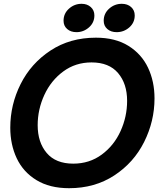

<svg xmlns="http://www.w3.org/2000/svg" viewBox="-20 -975 866 1009"><path d="M34 -304Q34 -425 88.5 -533.5Q143 -642 245.5 -709.5Q348 -777 484 -777Q586 -777 655 -734Q724 -691 758 -619Q792 -547 792 -458Q792 -338 737.5 -229Q683 -120 580.5 -53Q478 14 343 14Q241 14 171.5 -28.5Q102 -71 68 -143Q34 -215 34 -304ZM648 -445Q648 -535 600.5 -591Q553 -647 461 -647Q377 -647 312.5 -599.5Q248 -552 213 -476Q178 -400 178 -317Q178 -227 225.5 -171Q273 -115 365 -115Q450 -115 514.5 -162.5Q579 -210 613.5 -286Q648 -362 648 -445ZM314 -866Q314 -904 342.5 -929.5Q371 -955 409 -955Q438 -955 457 -938Q476 -921 476 -894Q476 -856 447.5 -831Q419 -806 382 -806Q352 -806 333 -822.5Q314 -839 314 -866ZM525 -866Q525 -904 553.5 -929.5Q582 -955 620 -955Q650 -955 669 -938Q688 -921 688 -894Q688 -856 659.5 -831Q631 -806 593 -806Q563 -806 544 -822.5Q525 -839 525 -866Z"/></svg>

Font: Open Sauce Sans
Style: Bold Italic
Weight: 700
Italic angle: -10°
Designer: Alfredo Marco Pradil
Foundry: Creative Sauce Fz LLC
Version: Version 1.477